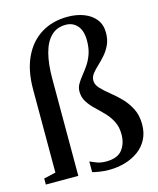

<svg xmlns="http://www.w3.org/2000/svg" viewBox="-117 -858 784 951"><g transform="rotate(-15 275.0 -383.0)"><path d="M325 9.5Q299 9.5 275.5 5.8Q252 2 239.5 -1.5V-56.5Q255 -49 274.5 -41.8Q294 -34.5 321 -34.5Q379 -34.5 403.8 -66.2Q428.5 -98 428.5 -145Q428.5 -183.5 413.8 -212Q399 -240.5 377.2 -263Q355.5 -285.5 333.5 -306.2Q311.5 -327 296.8 -350.2Q282 -373.5 282 -403.5Q282 -423.5 292.2 -441.2Q302.5 -459 317.5 -477.5Q332.5 -496 347.8 -518.2Q363 -540.5 373.2 -569.5Q383.5 -598.5 383.5 -638Q383.5 -688 360.8 -714.2Q338 -740.5 301.5 -740.5Q255.5 -740.5 226 -711.5Q196.5 -682.5 182.5 -628.8Q168.5 -575 168.5 -500V-1.5H2V-32.5L63 -46.5V-473Q63 -569.5 95 -637.2Q127 -705 185 -740.8Q243 -776.5 320.5 -776.5Q367 -776.5 404.2 -762Q441.5 -747.5 463 -719.8Q484.5 -692 484.5 -651.5Q484.5 -616 472.2 -589.8Q460 -563.5 442 -543Q424 -522.5 405.8 -505.5Q387.5 -488.5 375 -472.5Q362.5 -456.5 362.5 -437.5Q362.5 -417 380.5 -397.5Q398.5 -378 425 -357Q451.5 -336 477.8 -309.5Q504 -283 522 -248.2Q540 -213.5 540 -166.5Q540 -123.5 523 -90.5Q506 -57.5 476 -35.5Q446 -13.5 407.2 -2Q368.5 9.5 325 9.5Z"/></g></svg>

Font: Merriweather 96pt Medium
Style: Regular
Weight: 500
Version: Version 2.100